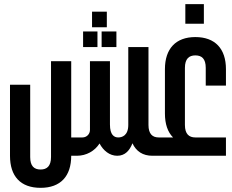

<svg xmlns="http://www.w3.org/2000/svg" viewBox="-20 -748 1113 922"><path d="M422 -692V-617H493V-692ZM379 -597V-522H448V-597ZM468 -597V-522H539V-597ZM596 -522V-148C596 -96 565 -88 548 -88C528 -88 508 -100 508 -150V-454H412V-124C412 -104 396 -88 376 -88H322V-454H225V6C225 50 205 66 175 66C144 66 125 50 125 6V-341H28V0C28 98 78 154 175 154C271 154 322 98 322 0H349C395 0 435 -23 458 -59C476 -25 506 0 543 0C581 0 603 -26 616 -60C634 -21 666 0 712 0H743C745 0 746 -1 746 -3V-85C746 -87 745 -88 743 -88H742C712 -88 693 -105 693 -148V-522Z M870 -728V-634H959V-728ZM918 -570C824 -570 772 -514 772 -416V-203C772 -153 785 -114 811 -88H739C737 -88 736 -87 736 -85V-3C736 -1 737 0 739 0H1065V-88H918C888 -88 868 -104 868 -148V-422C868 -466 888 -482 918 -482C949 -482 968 -466 968 -422V-337H1065V-416C1065 -514 1013 -570 918 -570Z"/></svg>

Font: Modon Arabic
Style: Bold
Weight: 700
Designer: Ahmedzaza
Foundry: Ahmedzaza
Version: Version 2.010